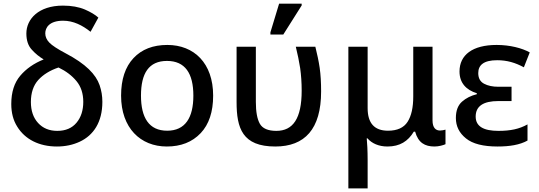

<svg xmlns="http://www.w3.org/2000/svg" viewBox="-20 -796 2965 1056"><path d="M293 9.8C338.9 9.8 380.9 1 418.5 -16.6C494.1 -51.8 543 -124 543 -235.8C543 -267.6 538.1 -297.9 527.8 -327.6C507.3 -386.7 452.6 -444.3 340.8 -502.9C296.4 -526.4 266.6 -545.9 251.5 -561.5C236.3 -577.1 229 -594.2 229 -612.8C229 -643.1 250.5 -682.1 327.1 -682.1C383.3 -682.1 433.6 -656.7 478 -621.1L521 -699.2C504.4 -714.4 479.5 -729.5 446.8 -743.7C413.6 -757.8 373.5 -765.1 326.2 -765.1C191.9 -765.1 125 -690.9 125 -611.8C125 -574.2 134.8 -544.4 154.8 -522.9C174.3 -501 196.3 -483.4 220.2 -469.2C167 -447.8 124 -418 91.3 -379.4C58.6 -340.8 42 -289.1 42 -224.1C42 -175.8 52.7 -134.3 74.7 -99.6C117.7 -29.3 195.8 9.8 293 9.8ZM294.9 -76.2C251 -76.2 215.8 -90.8 189.5 -119.6C163.1 -148.4 149.9 -187 149.9 -234.9C149.9 -285.6 163.6 -326.2 190.4 -356C217.3 -385.7 254.4 -408.7 301.8 -424.8C343.3 -404.8 376 -379.9 400.9 -349.6C425.8 -319.3 438 -281.2 438 -235.8C438 -189.5 425.8 -150.9 400.9 -121.1C376 -91.3 340.8 -76.2 294.9 -76.2Z M1152.3 -270C1152.3 -449.2 1046.9 -548.8 900.4 -548.8C821.8 -548.8 759.8 -524.9 714.4 -476.6C668.9 -428.2 646 -359.4 646 -270C646 -92.3 752.4 9.8 897.5 9.8C975.1 9.8 1037.1 -14.6 1083.5 -63.5C1129.4 -111.8 1152.3 -180.7 1152.3 -270ZM755.4 -270C755.4 -392.6 798.3 -460.9 898.4 -460.9C998 -460.9 1043.5 -392.6 1043.5 -270C1043.5 -148.9 999 -77.1 899.4 -77.1C799.3 -77.1 755.4 -148.9 755.4 -270Z M1538.1 -606 1639.2 -766.1V-775.9H1515.1L1467.3 -618.2V-606ZM1494.1 9.8C1655.8 9.8 1746.1 -85.4 1746.1 -293C1746.1 -341.8 1743.7 -384.8 1738.3 -422.4C1732.9 -459.5 1724.6 -498.5 1714.4 -539.1H1606.9C1617.2 -497.6 1625 -458.5 1630.9 -421.4C1636.2 -383.8 1639.2 -342.3 1639.2 -296.9C1639.2 -144 1591.3 -76.2 1500 -76.2C1454.1 -76.2 1423.8 -89.4 1409.2 -115.2C1394.5 -141.1 1387.2 -180.7 1387.2 -234.9V-539.1H1281.2V-234.9C1281.2 -90.8 1313 9.8 1494.1 9.8Z M2002 240.2V84C2002 34.7 1999.5 -11.2 1997.1 -35.2H2001C2024.9 -7.3 2063.5 9.8 2110.8 9.8C2179.2 9.8 2224.1 -19 2255.9 -71.8H2263.2C2280.3 -10.7 2316.9 9.8 2370.1 9.8C2393.1 9.8 2418.9 2.4 2430.2 -2.9V-83C2422.9 -80.6 2409.7 -78.1 2399.9 -78.1C2377 -78.1 2358.9 -92.8 2358.9 -133.8V-539.1H2252.9V-266.1C2252.9 -205.1 2242.7 -158.7 2221.7 -126C2200.7 -93.3 2164.6 -77.1 2113.8 -77.1C2039.1 -77.1 2002 -118.7 2002 -201.2V-539.1H1896V240.2Z M2716.3 9.8C2782.7 9.8 2838.4 1 2881.3 -22.9V-111.8C2835.9 -86.4 2788.1 -76.2 2721.2 -76.2C2641.1 -76.2 2596.2 -100.1 2596.2 -154.8C2596.2 -211.9 2637.7 -240.2 2721.2 -240.2H2793.5V-318.8H2721.2C2689.9 -318.8 2663.6 -324.2 2642.6 -335.4C2621.1 -346.7 2610.4 -366.2 2610.4 -394C2610.4 -437.5 2639.6 -464.8 2714.4 -464.8C2769 -464.8 2814.5 -451.2 2861.3 -425.8L2893.6 -507.8C2850.6 -531.7 2784.2 -548.8 2711.4 -548.8C2579.1 -548.8 2507.3 -494.1 2507.3 -402.8C2507.3 -340.3 2543.5 -301.3 2602.5 -283.2V-277.8C2570.3 -270 2543 -256.3 2521 -236.8C2498.5 -216.8 2487.3 -187 2487.3 -147C2487.3 -101.6 2505.9 -64.5 2543 -34.7C2579.6 -4.9 2637.7 9.8 2716.3 9.8Z"/></svg>

Font: Noto Reveo Sans
Style: Regular
Weight: 500
Designer: Monotype Design Team
Foundry: Monotype Imaging Inc.
Version: Version 2.007